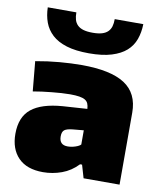

<svg xmlns="http://www.w3.org/2000/svg" viewBox="-88 -870 798 946"><g transform="rotate(10 310.5 -397.0)"><path d="M191 5Q110 5 67.5 -38.5Q25 -82 25 -158Q25 -242 75.5 -283Q126 -324 231 -332L353 -340Q352 -356 347.5 -366.5Q343 -377 332.5 -383.5Q322 -390 303.5 -393Q285 -396 257 -396Q237 -396 214 -394.5Q191 -393 166.5 -390.5Q142 -388 118 -385Q94 -382 73 -378L59 -527Q119 -538 178 -543Q237 -548 288 -548Q434 -548 504 -502.5Q574 -457 574 -360V0H394L375 -65H365Q330 -28 284.5 -11.5Q239 5 191 5ZM289 -141Q308 -141 327.5 -147.5Q347 -154 354 -162V-233L300 -228Q270 -225 258.5 -216Q247 -207 247 -184Q247 -141 289 -141ZM313 -611Q246 -611 200.5 -625Q155 -639 127.5 -664.5Q100 -690 87.5 -724Q75 -758 74 -799H217Q217 -778 221.5 -762.5Q226 -747 237 -736Q248 -725 266.5 -719.5Q285 -714 313 -714Q341 -714 359.5 -719.5Q378 -725 389 -736Q400 -747 404.5 -762.5Q409 -778 409 -799H552Q551 -757 538.5 -722.5Q526 -688 498.5 -663.5Q471 -639 425.5 -625Q380 -611 313 -611Z"/></g></svg>

Font: Plata Sans Black
Style: Regular
Weight: 900
Designer: Pablo Impallari, Andres Torresi, & Cristiano Sobral
Foundry: Pablo Impallari, Andres Torresi, & Cristiano Sobral
Version: Version 1.00;December 28, 2019;FontCreator 12.0.0.2547 64-bi